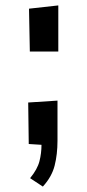

<svg xmlns="http://www.w3.org/2000/svg" viewBox="-20 -534 319 708"><path d="M138 154 91 123Q118 90 125.5 60.5Q133 31 133 0L86 -3L84 -156L192 -163V-15Q192 35 181.5 76.5Q171 118 138 154ZM195 -344H90L87 -502L195 -514Z"/></svg>

Font: Truculenta ExtraBold
Style: Regular
Weight: 800
Version: Version 1.002